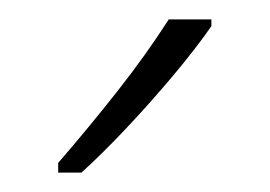

<svg xmlns="http://www.w3.org/2000/svg" viewBox="-20 -835 278 198"><path d="M198 -808Q182 -785 158.5 -757Q135 -729 110 -702.5Q85 -676 64 -657H40V-667Q72 -704 101.5 -741.5Q131 -779 154 -815H198Z"/></svg>

Font: Noto Sans Tamil UI Condensed ExtraLight
Style: Regular
Weight: 200
Width: 3
Designer: Jelle Bosma - Monotype Design Team
Foundry: Monotype Imaging Inc.
Version: Version 2.004; ttfautohint (v1.8.4.7-5d5b)